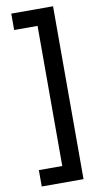

<svg xmlns="http://www.w3.org/2000/svg" viewBox="-104 -885 542 1050"><g transform="rotate(-10 167.0 -360.0)"><path d="M271 120H39V29H169V-749H39V-840H271Z"/></g></svg>

Font: Tanohe Sans Medium
Style: Regular
Weight: 500
Designer: Village Type and Design LLC
Foundry: Cooper Hewitt Smithsonian Design Museum
Version: Version 1.00;September 29, 2021;FontCreator 13.0.0.2655 64-b